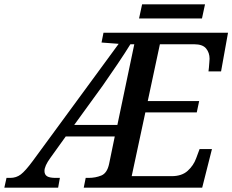

<svg xmlns="http://www.w3.org/2000/svg" viewBox="-74 -865 1071 885"><path d="M-54 0 -44 -45H-27Q1 -45 22 -61Q43 -77 77 -123L473 -663L394 -669L403 -714H977L945 -536H887Q888 -540 889 -553.5Q890 -567 891 -579Q892 -591 892 -594Q892 -622 876 -641.5Q860 -661 821 -661H663L607 -399H844L833 -347H596L533 -53H717Q764 -53 791 -77.5Q818 -102 830 -135L846 -178H903L858 0H312L321 -45H334Q366 -45 393 -56Q420 -67 429 -110L455 -236H229L158 -137Q131 -100 131 -77Q131 -60 143 -52.5Q155 -45 183 -45H202L194 0ZM268 -289H467L545 -661H527Q503 -622 468 -570Q433 -518 400 -471ZM567 -780 581 -845H871L857 -780Z"/></svg>

Font: Noto Serif Medium
Style: Italic
Weight: 500
Italic angle: -12°
Designer: Monotype Design Team
Foundry: Monotype Imaging Inc.
Version: Version 2.014; ttfautohint (v1.8.4.7-5d5b)